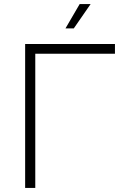

<svg xmlns="http://www.w3.org/2000/svg" viewBox="-20 -927 640 947"><path d="M104 0V-710H547V-662H154V0ZM303 -787 373 -907H427L344 -787Z"/></svg>

Font: Geist Mono UltraLight
Style: Regular
Weight: 200
Monospace: yes
Designer: Basement.studio, Andrés Briganti, Mateo Zaragoza
Foundry: Basement.studio, Vercel, Andrés Briganti, Guido Ferreyra, Mateo Zaragoza
Version: Version 1.400; ttfautohint (v1.8.4.7-5d5b)